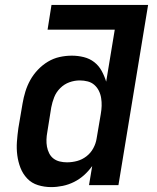

<svg xmlns="http://www.w3.org/2000/svg" viewBox="-20 -755 640 783"><path d="M189 8Q161 8 135 0Q109 -8 91 -27Q73 -46 63.5 -70.5Q54 -95 50.5 -122Q47 -149 49 -177Q51 -205 55 -233L72 -333Q76 -357 83.5 -381.5Q91 -406 103.5 -428.5Q116 -451 134.5 -470.5Q153 -490 175.5 -503.5Q198 -517 223 -522.5Q248 -528 273 -528Q298 -528 322 -522Q346 -516 364.5 -501.5Q383 -487 394.5 -466Q406 -445 413 -422L448 -634H174L190 -735H584L463 0H343L356 -78Q341 -57 322.5 -40.5Q304 -24 282 -13Q260 -2 236 3Q212 8 189 8ZM253 -93Q274 -93 294.5 -98.5Q315 -104 332.5 -117.5Q350 -131 360.5 -150.5Q371 -170 374 -190L391 -290Q394 -307 394.5 -323Q395 -339 392.5 -355Q390 -371 383 -385Q376 -399 364.5 -409Q353 -419 337.5 -423Q322 -427 305 -427Q284 -427 263 -419.5Q242 -412 225.5 -395.5Q209 -379 201 -358.5Q193 -338 189 -317L173 -217Q170 -201 169.5 -186Q169 -171 171.5 -157Q174 -143 180.5 -130Q187 -117 198 -108.5Q209 -100 223.5 -96.5Q238 -93 253 -93Z"/></svg>

Font: Iosevka Aile
Style: Bold Italic
Weight: 700
Italic angle: -9°
Designer: Belleve Invis
Foundry: Belleve Invis
Version: Version 28.0.1; ttfautohint (v1.8.4)